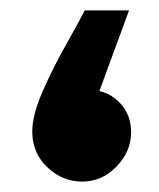

<svg xmlns="http://www.w3.org/2000/svg" viewBox="-20 -349 306 369"><path d="M138 0Q176 0 204 -29Q232 -58 232 -95Q232 -125 214.5 -146.5Q197 -168 171 -174L228 -329H143Q130 -304 106 -261.5Q82 -219 62 -173.5Q42 -128 42 -96Q42 -55 71 -27.5Q100 0 138 0Z"/></svg>

Font: Noto Sans Arabic Extra
Style: Regular
Weight: 800
Designer: Nadine Chahine - Monotype Design Team
Foundry: Monotype Imaging Inc.
Version: Version 1.902